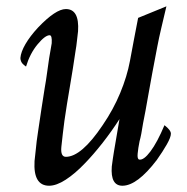

<svg xmlns="http://www.w3.org/2000/svg" viewBox="-20 -593 598 613"><path d="M361.5 -212.8Q336.9 -174.4 307.2 -136.4Q277.4 -98.5 250.3 -70.8Q219.5 -38.5 189.7 -19.2Q160 0 136.9 0Q85.6 0 90.3 -79Q92.3 -93.3 94.4 -116.7Q96.4 -140 101.5 -172.8Q112.8 -250.3 122.6 -311.3Q127.2 -336.9 130.5 -362.1Q133.8 -387.2 136.9 -407.2Q140 -427.2 142.6 -440.3Q145.1 -453.3 145.1 -454.9Q146.7 -480.5 138.5 -480.5Q124.1 -480.5 100 -451.5Q75.9 -422.6 63.1 -380.5Q51.3 -388.7 48.2 -395.1Q45.1 -401.5 45.1 -407.7Q46.7 -427.2 61.3 -452.3Q75.9 -477.4 101.5 -505.1Q157.9 -564.1 190.3 -564.1Q233.8 -564.1 229.2 -493.3Q227.2 -477.4 225.6 -462.1Q224.1 -446.7 221 -429.2Q212.8 -372.8 203.1 -316.4Q193.3 -260 185.6 -206.7Q180.5 -167.7 175.9 -124.1Q172.8 -92.3 190.3 -92.3Q240 -92.3 307.7 -193.3Q342.1 -243.6 363.8 -296.2Q385.6 -348.7 394.9 -398.5Q401.5 -432.3 407.9 -467.9Q414.4 -503.6 421 -535.9L511.3 -572.8Q503.6 -540 495.4 -505.4Q487.2 -470.8 482.1 -443.6Q464.1 -350.3 453.8 -291.3Q443.6 -232.3 436.9 -200Q430.8 -160 425.6 -142.1Q421 -119.5 419.5 -102.6Q417.9 -85.6 424.1 -83.6Q438.5 -80.5 460.3 -109.5Q482.1 -138.5 505.1 -193.3Q525.6 -177.4 525.6 -166.2Q525.6 -154.9 512.8 -132.3Q500 -109.7 480.5 -82.1Q417.9 0 370.8 0Q332.3 0 336.9 -61.5Q338.5 -74.4 340.3 -86.4Q342.1 -98.5 343.6 -107.7Z"/></svg>

Font: MM Jasmine
Style: Regular
Weight: 400
Designer: Khon Soe Zaw Thu
Version: Version 1.00 July 11, 2016, initial release